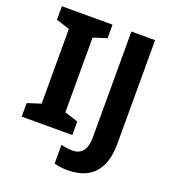

<svg xmlns="http://www.w3.org/2000/svg" viewBox="-162 -835 1046 1167"><g transform="rotate(20 361.0 -251.5)"><path d="M36.3 0V-87.4L123.4 -115.5V-598.7L36.3 -626.6V-714H363.9V-626.6L276.8 -598.7V-115.5L363.9 -87.4V0ZM411.9 210.7Q382.4 210.7 360.4 207.5Q338.4 204.4 322 199.6V78.4Q338 81.8 355.7 85.1Q373.4 88.4 393.4 88.4Q424.5 88.4 444.9 76Q465.2 63.5 475.6 36.4Q485.9 9.3 485.9 -33.9V-714H639.3V-47Q639.3 45.2 610.5 102.2Q581.8 159.2 530.6 185Q479.5 210.7 411.9 210.7Z"/></g></svg>

Font: Noto Sans Symbols
Style: Regular
Weight: 400
Designer: Monotype Design Team
Foundry: Monotype Imaging Inc.
Version: Version 2.002